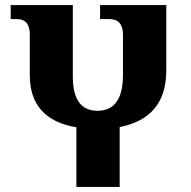

<svg xmlns="http://www.w3.org/2000/svg" viewBox="-20 -734 751 754"><path d="M280 0H450V-235Q633 -271 633 -457V-714H373V-659H410Q463 -659 463 -597V-441Q463 -299 363 -299Q266 -299 266 -433V-714H22V-659H46Q97 -659 97 -599V-439Q97 -265 280 -234Z"/></svg>

Font: Noto Serif Georgian SemiCondensed Extra
Style: Regular
Weight: 800
Width: 4
Designer: Monotype Design Team
Foundry: Monotype Imaging Inc.
Version: Version 1.901